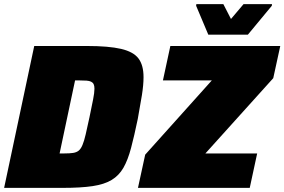

<svg xmlns="http://www.w3.org/2000/svg" viewBox="-25 -911 1379 931"><path d="M-5 0 141 -688H396Q502 -688 562 -674Q622 -660 646.5 -627.5Q671 -595 671 -537Q671 -499 663 -449Q655 -399 643 -334Q626 -252 610.5 -193.5Q595 -135 573.5 -97.5Q552 -60 516.5 -38.5Q481 -17 424 -8.5Q367 0 279 0ZM264 -167H288Q313 -167 329.5 -169.5Q346 -172 356.5 -180.5Q367 -189 375 -208Q383 -227 390.5 -259.5Q398 -292 409 -343Q420 -396 426.5 -429Q433 -462 433 -481Q433 -495 429 -503Q425 -511 416.5 -515Q408 -519 395 -520Q382 -521 363 -521H339ZM644 0 679 -161 1002 -521H765L801 -688H1334L1300 -532L971 -167H1222L1186 0ZM985 -743 926 -883 927 -891H1058L1095 -819L1156 -891H1294L1293 -883L1177 -743Z"/></svg>

Font: Saira Thin Black
Style: Italic
Weight: 900
Italic angle: -12°
Version: Version 1.101